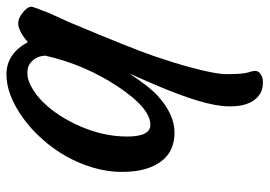

<svg xmlns="http://www.w3.org/2000/svg" viewBox="-138 -407 819 583"><g transform="rotate(-90 271.5 -115.5)"><path d="M435.1 -440.4Q469.2 -469.7 492.2 -469.7Q505.9 -469.7 520 -459.5Q546.4 -439.9 542 -425.8Q540.5 -420.4 537.6 -413.1L531.2 -396.5Q524.4 -377 516.6 -360.8Q508.8 -344.7 497.1 -318.4Q414.6 -122.1 392.3 -56.2Q370.1 9.8 360.4 46.4Q337.9 127.4 337.9 163.1Q337.9 213.9 343.5 230.2Q349.1 246.6 347.4 253.4Q345.7 260.3 340.3 264.6Q329.6 273.4 313 273.4Q296.4 273.4 283.7 267.6Q271 261.7 260.7 249Q238.3 220.2 240.2 166.5Q241.2 95.2 307.6 -58.6L339.4 -131.8Q299.8 -71.3 272 -45.9Q215.3 4.9 160.6 4.9Q77.1 4.9 50.3 -82Q41 -111.8 41 -155.3Q41 -198.7 54 -242.4Q66.9 -286.1 89.1 -325.2Q111.3 -364.3 140.9 -397.2Q170.4 -430.2 203.6 -454.1Q273.9 -505.4 336.9 -505.4Q399.9 -505.4 435.1 -440.4ZM184.1 -68.4Q234.4 -68.4 299.8 -166.5Q367.2 -268.1 394 -387.7Q392.1 -420.9 366.2 -436.5Q357.4 -441.9 339.6 -441.9Q321.8 -441.9 298.1 -429Q274.4 -416 252.7 -394Q231 -372.1 211.9 -342.5Q192.9 -313 178.7 -279.8Q148.4 -209 148.4 -138.7Q148.4 -68.4 184.1 -68.4ZM430.7 -436.5Q429.7 -436.5 429.2 -435.1Z"/></g></svg>

Font: Courgette
Style: Regular
Weight: 400
Designer: Karolina Lach
Foundry: Sorkin Type Co.
Version: Version 1.002